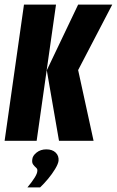

<svg xmlns="http://www.w3.org/2000/svg" viewBox="-22 -611 507 833"><path d="M234 0 181 -306 317 -591H465L317 -307L384 0ZM-2 0 82 -591H221L137 0ZM97 202Q117 178 128.5 159.5Q140 141 140 130Q141 122 134.5 116.5Q128 111 122 103Q116 95 118 81Q119 65 136.5 51Q154 37 179 37Q205 37 219.5 51Q234 65 232 87Q230 101 217 122.5Q204 144 186.5 165Q169 186 152 202Z"/></svg>

Font: Alumni Sans ExtraBold
Style: Italic
Weight: 800
Italic angle: -8°
Designer: Robert E. Leuschke
Foundry: Robert E. Leuschke
Version: Version 1.016